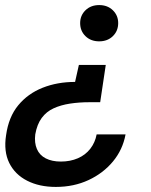

<svg xmlns="http://www.w3.org/2000/svg" viewBox="-20 -553 596 757"><path d="M397 -297 375 -150H333Q292 -150 256 -144.5Q220 -139 191.5 -126Q163 -113 144.5 -88Q126 -63 119 -23Q115 10 125.5 34.5Q136 59 160.5 71.5Q185 84 220 84Q257 84 287 71Q317 58 336 33.5Q355 9 361 -23H475Q464 37 425.5 83.5Q387 130 329 157Q271 184 200 184Q135 184 87 159.5Q39 135 16.5 89.5Q-6 44 4 -20Q14 -92 52 -138Q90 -184 148 -207Q206 -230 276 -230L291 -297ZM371 -533Q404 -533 425 -512.5Q446 -492 446 -462Q446 -431 425 -410.5Q404 -390 371 -390Q338 -390 317 -410.5Q296 -431 296 -462Q296 -492 317 -512.5Q338 -533 371 -533Z"/></svg>

Font: DM Sans 10pt SemiBold
Style: Italic
Weight: 600
Italic angle: -10°
Version: Version 4.004;gftools[0.9.30]